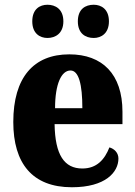

<svg xmlns="http://www.w3.org/2000/svg" viewBox="-20 -779 569 809"><path d="M375 -619C406 -619 439 -638 439 -689C439 -741 406 -759 375 -759C340 -759 308 -741 308 -689C308 -638 340 -619 375 -619ZM180 -619C213 -619 247 -638 247 -689C247 -741 213 -759 180 -759C148 -759 116 -741 116 -689C116 -638 148 -619 180 -619ZM283 10C425 10 479 -54 479 -111C479 -135 462 -152 441 -158C421 -107 388 -69 327 -69C251 -69 212 -126 210 -256H496V-308C496 -467 411 -550 272 -550C122 -550 36 -453 36 -265C36 -91 116 10 283 10ZM327 -323H212C212 -426 239 -482 277 -482C312 -482 327 -423 327 -323Z"/></svg>

Font: Noto Serif Khmer Condensed Black
Style: Regular
Weight: 900
Width: 3
Designer: Danh Hong and the Monotype Design Team
Foundry: Monotype Imaging Inc.
Version: Version 2.004